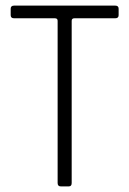

<svg xmlns="http://www.w3.org/2000/svg" viewBox="-20 -663 460 683"><path d="M225 0H196Q185 0 185 -12V-589Q185 -598 175 -598H30Q18 -598 18 -609V-632Q18 -643 30 -643H390Q402 -643 402 -632V-609Q402 -598 390 -598H245Q235 -598 235 -589V-12Q235 0 225 0Z"/></svg>

Font: Rajdhani
Style: Regular
Weight: 400
Designer: Satya Rajpurohit, Jyotish Sonowal
Foundry: Indian Type Foundry
Version: Version 1.201;PS 1.0;hotconv 1.0.78;makeotf.lib2.5.61930; tt